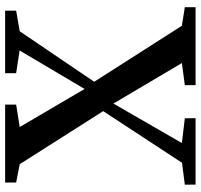

<svg xmlns="http://www.w3.org/2000/svg" viewBox="-37 -746 783 749"><g transform="rotate(-90 354.5 -371.5)"><path d="M94 -53 295.5 -360.5 88.5 -686 17 -700V-743H321V-700L233.5 -686L382 -433L532 -686.5L443.5 -700V-743H687.5V-700L607 -686L410 -395.5L628.5 -53.5L701 -42V0H397V-42L483 -53.5L325 -320.5L171 -53.5L267.5 -42L268 0H9L8.5 -42Z"/></g></svg>

Font: Merriweather 60pt SemiBold
Style: Regular
Weight: 600
Version: Version 2.100